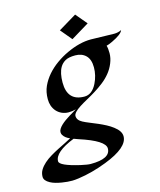

<svg xmlns="http://www.w3.org/2000/svg" viewBox="-187 -738 939 1130"><g transform="rotate(-15 283.0 -173.0)"><path d="M431.2 -478 572.8 -474.6Q597.2 -474.6 617.7 -484.9Q610.4 -461.4 548.8 -432.1Q526.4 -421.4 511.7 -418Q517.1 -400.9 517.1 -371.3Q517.1 -341.8 504.6 -311.3Q492.2 -280.8 471.9 -255.9Q451.7 -231 425.5 -210.7Q399.4 -190.4 372.3 -173.6Q345.2 -156.7 319.1 -142.6Q293 -128.4 272.5 -115.2Q227.5 -86.4 227.5 -65.9Q227.5 -40.5 257.8 -24.4Q274.4 -15.6 300 -5.4Q325.7 4.9 347.7 14.4Q369.6 23.9 391.4 35.4Q413.1 46.9 430.7 60.5Q470.2 90.3 470.2 122.1Q470.2 190.9 324.2 247.1Q235.4 281.7 150.4 293.5Q125.5 296.9 111.6 296.9Q97.7 296.9 82 295.7Q66.4 294.4 48.6 291.5Q30.8 288.6 12.7 283.7Q-5.4 278.8 -19.5 271Q-52.2 253.4 -52.2 230Q-52.2 206.5 -40.5 187.5Q-28.8 168.5 -10 151.9Q8.8 135.3 32.7 121.1Q56.6 106.9 80.6 94.7Q104.5 82.5 126.2 72Q147.9 61.5 163.1 52.7Q134.3 41 122.1 20.5Q117.7 12.7 117.7 3.2Q117.7 -6.3 124.5 -17.1Q131.3 -27.8 142.3 -38.1Q153.3 -48.3 167 -58.1Q180.7 -67.9 194.3 -76.2Q208 -84.5 220.2 -91.6Q232.4 -98.6 240.2 -103.5Q217.8 -97.2 195.1 -97.2Q172.4 -97.2 153.3 -106Q134.3 -114.7 121.1 -129.9Q95.7 -159.7 95.7 -203.4Q95.7 -247.1 111.3 -281.5Q127 -315.9 152.8 -345.7Q178.7 -375.5 212.9 -399.9Q247.1 -424.3 284.2 -441.4Q362.8 -478 431.2 -478ZM224.6 -367.2Q205.1 -333.5 205.1 -275.4Q205.1 -162.6 309.1 -162.6Q355.5 -162.6 383.8 -219.2Q406.7 -265.6 406.7 -314.5Q406.7 -363.3 382.3 -387.2Q357.9 -411.1 318.1 -411.1Q278.3 -411.1 257.3 -399.2Q236.3 -387.2 224.6 -367.2ZM241.7 230Q362.3 230 362.3 167.5Q362.3 119.6 209 70.3Q191.9 64.5 182.1 60.5Q59.6 109.4 59.6 165Q59.6 192.4 181.6 220.7Q223.1 230 241.7 230ZM438 -574.2 327.6 -507.3 269.5 -576.7 379.9 -643.1Z"/></g></svg>

Font: Fondamento
Style: Italic
Weight: 400
Italic angle: -12°
Version: Version 1.000